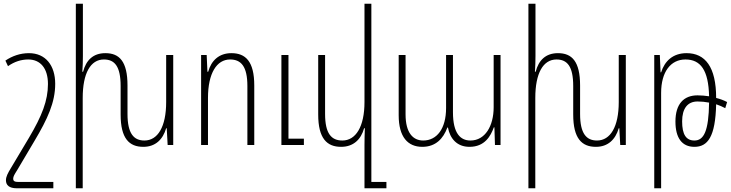

<svg xmlns="http://www.w3.org/2000/svg" viewBox="-20 -780 3932 1033"><path d="M267 233V199H80C58 199 51 194 51 181C51 170 58 158 72 136L165 -21C236 -140 277 -229 277 -329C277 -428 225 -494 136 -494C89 -494 46 -479 9 -454L23 -424C57 -448 94 -460 132 -460C197 -460 238 -413 238 -328C238 -239 206 -157 136 -39L40 122C21 153 12 171 12 190C12 216 29 233 71 233Z M874 -484V-231C874 -98 829 -24 757 -24C700 -24 666 -61 666 -167V-320C666 -450 622 -494 547 -494C481 -494 443 -456 427 -394H423C425 -423 426 -449 426 -479V-760H388V233H425V-253C425 -386 467 -460 539 -460C597 -460 629 -423 629 -317V-164C629 -35 675 10 751 10C816 10 856 -29 874 -90H877L882 0H912V-484Z M1062 0H1099V-253C1099 -386 1146 -460 1218 -460C1277 -460 1311 -423 1311 -317V0H1348V-320C1348 -450 1301 -494 1225 -494C1159 -494 1117 -455 1100 -394H1096L1092 -484H1062ZM1494 0H1615V-34H1532V-484H1494Z M1978 199V-760H1941V-231C1941 -98 1894 -24 1822 -24C1763 -24 1729 -61 1729 -167V-484H1692V-164C1692 -35 1739 10 1815 10C1881 10 1922 -29 1939 -90H1943C1942 -60 1941 -31 1941 0V233H2059V199Z M2252 10C2324 10 2365 -34 2387 -94H2390C2401 -35 2438 10 2506 10C2588 10 2620 -48 2637 -95H2640L2643 0H2673V-484H2636V-203C2636 -102 2590 -24 2511 -24C2458 -24 2417 -61 2417 -176V-484H2380V-199C2380 -87 2330 -24 2257 -24C2203 -24 2162 -64 2162 -165V-484H2125V-160C2125 -43 2174 10 2252 10Z M3309 -484V-231C3309 -98 3264 -24 3192 -24C3135 -24 3101 -61 3101 -167V-320C3101 -450 3057 -494 2982 -494C2916 -494 2878 -456 2862 -394H2858C2860 -423 2861 -449 2861 -479V-760H2823V233H2860V-253C2860 -386 2902 -460 2974 -460C3032 -460 3064 -423 3064 -317V-164C3064 -35 3110 10 3186 10C3251 10 3291 -29 3309 -90H3312L3317 0H3347V-484Z M3500 233H3537V-280C3537 -393 3588 -460 3668 -460C3749 -460 3792 -403 3795 -262C3774 -265 3753 -267 3733 -267C3659 -267 3614 -221 3614 -126C3614 -38 3649 10 3716 10C3788 10 3829 -44 3833 -219C3851 -213 3867 -206 3882 -198L3892 -231C3875 -240 3854 -248 3833 -253C3833 -420 3774 -494 3674 -494C3600 -494 3556 -451 3537 -391H3534L3530 -484H3500ZM3650 -127C3650 -196 3679 -234 3733 -234C3753 -234 3774 -232 3795 -228C3793 -75 3767 -24 3716 -24C3671 -24 3650 -57 3650 -127Z"/></svg>

Font: Noto Sans Armenian Condensed ExtraLight
Style: Regular
Weight: 200
Width: 3
Designer: Monotype Design Team
Foundry: Monotype Imaging Inc.
Version: Version 2.008